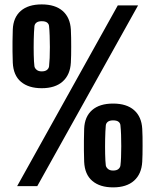

<svg xmlns="http://www.w3.org/2000/svg" viewBox="-20 -824 692 850"><path d="M55.9 0 501.4 -800H591.2L145 0ZM480.7 5.5Q422.5 5.5 388.9 -22.9Q355.2 -51.2 352.6 -107.6Q351.6 -135.3 351.5 -157.2Q351.3 -179.1 351.5 -201.7Q351.8 -224.4 352.6 -254Q354.7 -307.8 387.9 -336.7Q421 -365.5 480.7 -365.5Q540.5 -365.5 573.6 -336.4Q606.7 -307.3 609.7 -254Q610.7 -237.6 611 -218.3Q611.2 -199 611.2 -179Q611.2 -158.9 610.9 -140.7Q610.6 -122.5 609.7 -107.9Q606.7 -53.8 573.6 -24.2Q540.4 5.5 480.7 5.5ZM480.7 -69Q496.2 -69 504.1 -75.6Q512 -82.2 513.2 -91.5Q515 -105.7 515.9 -128.2Q516.8 -150.8 516.8 -176.6Q516.8 -202.3 516 -226.8Q515.1 -251.2 513.2 -268.8Q512.7 -278.4 504.9 -284.8Q497.1 -291.1 480.7 -291.1Q465.3 -291.1 457.3 -284.8Q449.4 -278.6 448.4 -268.9Q446.2 -244.1 445.5 -209.2Q444.8 -174.3 445.5 -141.9Q446.2 -109.5 448.4 -91.7Q449.8 -83.3 457.9 -76.2Q466 -69 480.7 -69ZM164.6 -433.5Q106.5 -433.5 72.8 -461.9Q39.2 -490.2 36.6 -546.6Q35.6 -574.3 35.4 -596.2Q35.1 -618.1 35.4 -640.7Q35.7 -663.4 36.6 -693Q38.7 -746.8 71.9 -775.7Q105 -804.5 164.6 -804.5Q224.4 -804.5 257.6 -775.4Q290.7 -746.3 293.7 -693Q294.7 -676.6 294.9 -657.3Q295.2 -638 295.2 -618Q295.2 -597.9 294.9 -579.7Q294.6 -561.5 293.7 -546.9Q290.7 -492.8 257.5 -463.2Q224.3 -433.5 164.6 -433.5ZM164.6 -508Q180.2 -508 188.1 -514.6Q196 -521.2 197.2 -530.5Q198.9 -544.7 199.9 -567.2Q200.8 -589.8 200.8 -615.6Q200.8 -641.3 199.9 -665.8Q199.1 -690.2 197.2 -707.8Q196.7 -717.4 188.9 -723.8Q181 -730.1 164.6 -730.1Q149.3 -730.1 141.3 -723.8Q133.4 -717.6 132.4 -707.9Q130.1 -683.1 129.4 -648.4Q128.7 -613.6 129.4 -581.1Q130.1 -548.5 132.4 -530.7Q133.7 -522.3 141.9 -515.2Q150 -508 164.6 -508Z"/></svg>

Font: Big Shoulders Text SC Thin
Style: Regular
Weight: 100
Designer: Patric King
Foundry: XO Type Co
Version: Version 2.002